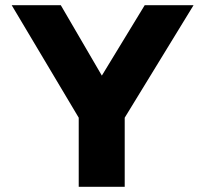

<svg xmlns="http://www.w3.org/2000/svg" viewBox="-20 -719 790 739"><path d="M283 -266 25 -699H214L372 -428L537 -699H725L460 -266V0H283Z"/></svg>

Font: Prompt
Style: Bold
Weight: 700
Designer: Katatrad Team
Foundry: CadsonDemak
Version: Version 1.000